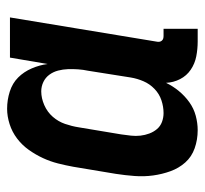

<svg xmlns="http://www.w3.org/2000/svg" viewBox="-38 -530 576 540"><g transform="rotate(-90 250.0 -260.0)"><path d="M439 8H403Q382 8 361.5 4Q341 0 324 -11.5Q307 -23 297.5 -41.5Q288 -60 287 -81Q278 -62 264 -45Q250 -28 232.5 -15.5Q215 -3 194.5 2.5Q174 8 154 8Q127 8 103 -0.5Q79 -9 63 -27Q47 -45 38.5 -68.5Q30 -92 26.5 -117.5Q23 -143 25 -169.5Q27 -196 31 -222L51 -342Q55 -364 60.5 -385.5Q66 -407 75.5 -427.5Q85 -448 98.5 -467Q112 -486 130.5 -500Q149 -514 171 -521Q193 -528 214 -528Q239 -528 262.5 -520.5Q286 -513 302 -497Q318 -481 327.5 -459Q337 -437 340 -414L358 -520H471L403 -108Q402 -104 402.5 -100Q403 -96 405.5 -93Q408 -90 411.5 -89Q415 -88 419 -88H439ZM202 -88Q220 -88 238 -94Q256 -100 270 -113.5Q284 -127 291.5 -144.5Q299 -162 302 -180L321 -300Q324 -314 325 -328.5Q326 -343 325.5 -357Q325 -371 321.5 -384.5Q318 -398 310 -409Q302 -420 289.5 -426Q277 -432 263 -432Q244 -432 224.5 -423.5Q205 -415 191.5 -399.5Q178 -384 171.5 -365Q165 -346 162 -327L142 -207Q140 -193 138.5 -179.5Q137 -166 138.5 -153Q140 -140 144.5 -128Q149 -116 157 -106.5Q165 -97 177 -92.5Q189 -88 202 -88Z"/></g></svg>

Font: Iosevka
Style: Bold Italic
Weight: 700
Italic angle: -9°
Monospace: yes
Designer: Belleve Invis
Foundry: Belleve Invis
Version: Version 32.5.0; ttfautohint (v1.8.4)